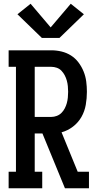

<svg xmlns="http://www.w3.org/2000/svg" viewBox="-20 -1003 540 1023"><path d="M26 0V-88H65V-647H26V-735H253Q281 -735 308 -728.5Q335 -722 358 -707.5Q381 -693 398 -670.5Q415 -648 425.5 -622Q436 -596 439.5 -568.5Q443 -541 443 -514Q443 -479 437 -444.5Q431 -410 414 -380Q397 -350 369 -328.5Q341 -307 308 -298L394 -88H454V0H326L206 -292H165V-88H205V0ZM165 -380H253Q268 -380 282.5 -385.5Q297 -391 307.5 -401.5Q318 -412 325 -425.5Q332 -439 336 -453.5Q340 -468 341.5 -483.5Q343 -499 343 -514Q343 -529 341.5 -544Q340 -559 336 -573.5Q332 -588 325 -601.5Q318 -615 307.5 -626Q297 -637 282.5 -642Q268 -647 253 -647H165ZM203 -801 73 -927 143 -983 250 -857 357 -983 427 -927 297 -801Z"/></svg>

Font: Iosevka Slab Semibold
Style: Regular
Weight: 600
Monospace: yes
Designer: Belleve Invis
Foundry: Belleve Invis
Version: Version 11.1.1; ttfautohint (v1.8.3)